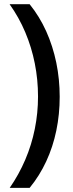

<svg xmlns="http://www.w3.org/2000/svg" viewBox="-20 -739 349 917"><path d="M265.1 -276.9Q265.1 -193.4 249 -115.5Q232.9 -37.6 200.9 31.5Q168.9 100.6 121.6 158.2H26.4Q70.3 94.7 100.6 23.9Q130.9 -46.9 146.2 -123Q161.6 -199.2 161.6 -277.8Q161.6 -358.9 146.2 -436Q130.9 -513.2 100.8 -584.5Q70.8 -655.8 25.9 -718.8H121.6Q168.9 -660.2 200.7 -589.6Q232.4 -519 248.8 -439.9Q265.1 -360.8 265.1 -276.9Z"/></svg>

Font: Open Sans SemiCondensed SemiBold
Style: Regular
Weight: 600
Width: 4
Designer: Monotype Design Team
Foundry: Monotype Imaging Inc.
Version: Version 3.000